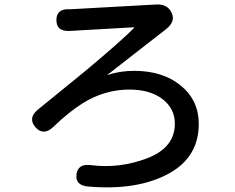

<svg xmlns="http://www.w3.org/2000/svg" viewBox="-20 -778 1040 851"><path d="M374 49Q313 45 319 -4Q324 -54 384 -46Q512 -30 633.5 -77Q755 -124 755 -230Q755 -297 700 -339Q645 -381 554 -381Q443 -381 346 -320Q285 -282 217 -216Q173 -174 137 -214Q102 -255 149 -293L359 -464Q519 -598 573 -653Q577 -657 572 -657L291 -641Q230 -637 230 -689Q230 -741 291 -737Q300 -737 328 -739L671 -758Q723 -761 741 -721Q759 -682 715 -648L457 -447Q453 -444 458 -446Q512 -464 575 -464Q702 -464 781.5 -398.5Q861 -333 861 -229Q861 -81 727 -8Q588 67 374 49Z"/></svg>

Font: Resource Han Rounded KR Medium
Style: Regular
Weight: 500
Designer: Cyano Hao (round all glyphs); Ryoko NISHIZUKA 西塚涼子 (kana, bopomofo & ideographs); Paul D. Hunt (Latin, Greek & Cyrillic)
Foundry: Cyano Hao
Version: 0.990